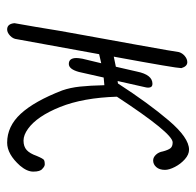

<svg xmlns="http://www.w3.org/2000/svg" viewBox="-26 -526 562 551"><g transform="rotate(90 255.5 -251.0)"><path d="M473 -65Q473 -47 456 -27Q423 10 390 10Q343 10 307 -29Q271 -68 240 -148Q232 -171 229 -199Q226 -227 225 -269L203 -267L187 -196Q179 -167 164 -167Q147 -167 147 -189Q147 -194 149 -206L162 -260L136 -254L93 -18Q92 -7 83 1.5Q74 10 65 10Q49 10 47 -11L58 -74Q68 -138 82 -213L109 -362Q129 -473 130 -483Q133 -493 141.5 -500Q150 -507 159 -507Q171 -507 176 -490Q176 -475 144 -301L143 -296L172 -302L186 -363Q195 -407 221 -407Q229 -407 231 -401Q233 -395 231 -387L213 -307L220 -308Q277 -396 326.5 -454Q376 -512 410 -512Q424 -512 437.5 -500Q451 -488 459.5 -471.5Q468 -455 468 -443Q468 -427 460 -418Q452 -409 441 -409Q432 -409 424.5 -417Q417 -425 415 -437Q411 -452 406 -458.5Q401 -465 389 -465Q363 -465 258 -305Q261 -208 287.5 -142Q314 -76 350 -50Q368 -37 384 -37Q401 -37 411 -46Q421 -55 428 -75Q436 -94 440 -96Q444 -98 452 -98Q458 -98 465 -91Q473 -85 473 -65Z"/></g></svg>

Font: Bad Script
Style: Regular
Weight: 400
Italic angle: -10°
Designer: Roman Shchyukin (Gaslight Type Foundry), Cyreal (Charset Expansion)
Foundry: Gaslight
Version: Version 2.000